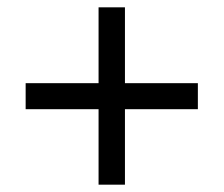

<svg xmlns="http://www.w3.org/2000/svg" viewBox="-20 -615 612 524"><path d="M321 -388H520V-317H321V-111H249V-317H50V-388H249V-595H321Z"/></svg>

Font: Noto Sans New Tai Lue
Style: Regular
Weight: 400
Designer: Monotype Design Team
Foundry: Monotype Imaging Inc.
Version: Version 2.003